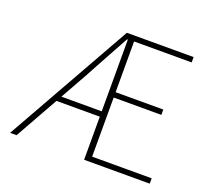

<svg xmlns="http://www.w3.org/2000/svg" viewBox="-114 -803 1033 946"><g transform="rotate(20 402.0 -330.0)"><path d="M26 0 398 -660H748V-632H446V-366H696V-338H446V-28H758V0H414V-630H410Q379 -573 346 -513.5Q313 -454 280 -392L60 0ZM174 -226V-254H442V-226Z"/></g></svg>

Font: Source Sans Variable
Style: Regular
Weight: 200
Designer: Paul D. Hunt
Foundry: Adobe Systems Incorporated
Version: Version 3.006;hotconv 1.0.111;makeotfexe 2.5.65597